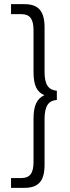

<svg xmlns="http://www.w3.org/2000/svg" viewBox="-20 -788 337 922"><path d="M98 114C165 114 194 81 194 3V-216C194 -278 212 -305 253 -308V-352C212 -356 194 -382 194 -443V-656C194 -734 165 -768 98 -768H33V-720H83C123 -720 141 -697 141 -643V-442C141 -378 157 -346 193 -331C157 -314 141 -281 141 -218V-10C141 44 123 67 83 67H33V114Z"/></svg>

Font: Arthouse Owned Light
Style: Regular
Weight: 300
Designer: Jeremy Tribby
Foundry: Tribby Type
Version: Version 1.000;PS 001.000;hotconv 1.0.88;makeotf.lib2.5.64775